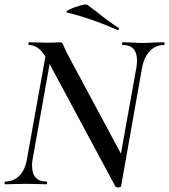

<svg xmlns="http://www.w3.org/2000/svg" viewBox="-20 -811 744 845"><path d="M108 -613Q105 -613 105 -619Q105 -625 108 -625L150 -624Q164 -623 188 -623Q209 -623 224 -624Q239 -625 245 -625Q251 -625 254 -621.5Q257 -618 261 -607Q266 -594 277 -573L519 -122L513 8Q512 14 498 14Q491 14 488 10L191 -543Q170 -582 150 -597.5Q130 -613 108 -613ZM3 -12Q40 -12 65.5 -38Q91 -64 99 -113L187 -602L211 -600L124 -113Q121 -97 121 -82Q121 -12 185 -12Q187 -12 187 -6Q187 0 185 0Q161 0 148 -1L94 -2L45 -1Q30 0 3 0Q0 0 0 -6Q0 -12 3 -12ZM496 -45 580 -512Q583 -530 583 -545Q583 -613 520 -613Q517 -613 517 -619Q517 -625 520 -625L555 -624Q587 -622 610 -622Q627 -622 661 -624L702 -625Q704 -625 704 -619Q704 -613 702 -613Q665 -613 639.5 -586.5Q614 -560 605 -512L513 8ZM275 -756Q264 -758 284.5 -768.5Q305 -779 332 -786.5Q359 -794 364 -790L404 -760Q460 -715 501 -689Q504 -688 504 -685Q504 -682 502 -680Q500 -678 497 -679Q385 -729 275 -756Z"/></svg>

Font: Cormorant Garamond SemiBold
Style: Italic
Weight: 600
Italic angle: -10°
Designer: Christian Thalmann (Catharsis Fonts)
Foundry: Catharsis Fonts
Version: Version 4.000